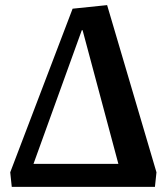

<svg xmlns="http://www.w3.org/2000/svg" viewBox="-20 -731 644 751"><path d="M26 0 20 -57 264 -697 399 -711 592 -57 586 0ZM111 -90H443L303 -613H300Z"/></svg>

Font: Literata 18pt SemiBold
Style: Italic
Weight: 600
Italic angle: -2°
Designer: Latin by Veronika Burian and Jose Scaglione. Greek by Irene Vlachou. Cyrillic by Vera Evstafieva
Foundry: TypeTogether
Version: Version 3.103;gftools[0.9.29]